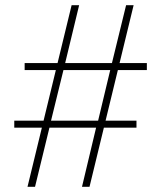

<svg xmlns="http://www.w3.org/2000/svg" viewBox="-20 -720 621 740"><path d="M75 -450H206H213H416H423H546V-477H75ZM35 -228H506V-255H379H369H166H158H35ZM466 -700 409 -467 407 -459 356 -246 353 -239 296 0H325L495 -700ZM256 -700 86 0H115L173 -238L174 -244L227 -460L229 -468L285 -700Z"/></svg>

Font: Jost ExtraLight
Style: Regular
Weight: 250
Version: Version 3.710